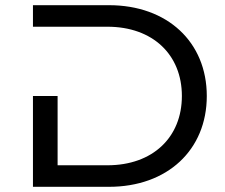

<svg xmlns="http://www.w3.org/2000/svg" viewBox="-20 -720 866 740"><path d="M107 -350V0H400C625 0 777 -142 777 -350C777 -558 625 -700 400 -700H107V-617H394C569 -617 681 -509 681 -350C681 -191 569 -83 394 -83H202V-350Z"/></svg>

Font: Montserrat-Alt1 Med
Style: Regular
Weight: 500
Designer: Differentunic
Foundry: Differentunic
Version: Version 7.222